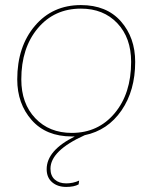

<svg xmlns="http://www.w3.org/2000/svg" viewBox="-20 -529 601 757"><path d="M314 4Q179 65 179 136Q179 164 196 179Q213 194 241 194Q268 194 292 183L290 198Q272 208 241 208Q207 208 185.5 189.5Q164 171 164 138Q164 64 275 9H263Q162 9 105 -55.5Q48 -120 48 -216Q48 -345 117.5 -427Q187 -509 299 -509Q400 -509 456.5 -445Q513 -381 513 -285Q513 -172 459 -93.5Q405 -15 314 4ZM64 -216Q64 -121 119 -63Q174 -5 263 -5Q367 -5 432 -82.5Q497 -160 497 -285Q497 -380 442.5 -437.5Q388 -495 299 -495Q194 -495 129 -417.5Q64 -340 64 -216Z"/></svg>

Font: Elaine Sans Thin
Style: Italic
Weight: 250
Italic angle: -13°
Designer: Wei Huang
Foundry: Wei Huang
Version: Version 2.001;December 24, 2019;FontCreator 12.0.0.2547 64-b